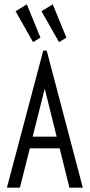

<svg xmlns="http://www.w3.org/2000/svg" viewBox="-20 -868 415 888"><path d="M133 -673 167 -694 104 -848 52 -816ZM253 -673 287 -694 224 -848 172 -816ZM301 0H363L196 -634H180L12 0H72L118 -182H256ZM187 -458 242 -236H131Z"/></svg>

Font: Inconsolata Condensed Thin
Style: Regular
Weight: 100
Width: 3
Monospace: yes
Designer: Raph Levien, Cyreal, Brenton Simpson
Foundry: Raph Levien, Cyreal, Google
Version: Version 3.100